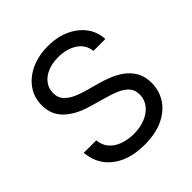

<svg xmlns="http://www.w3.org/2000/svg" viewBox="-199 -882 1041 1041"><g transform="rotate(-45 321.0 -362.0)"><path d="M320.8 12.7Q242.2 12.7 184.3 -12.7Q126.5 -38.1 93.8 -83.7Q61 -129.4 56.6 -190.4H151.9Q155.8 -149.4 179.7 -122.8Q203.6 -96.2 241 -83.3Q278.3 -70.3 320.8 -70.3Q370.1 -70.3 409.4 -86.4Q448.7 -102.5 471.7 -131.8Q494.6 -161.1 494.6 -199.7Q494.6 -234.9 474.9 -256.8Q455.1 -278.8 422.4 -293Q389.6 -307.1 350.6 -317.9L262.7 -342.8Q174.8 -367.7 126 -414.1Q77.1 -460.4 77.1 -532.7Q77.1 -594.2 110.4 -640.4Q143.6 -686.5 200.2 -711.9Q256.8 -737.3 327.1 -737.3Q398.9 -737.3 454.1 -711.9Q509.3 -686.5 541.3 -642.8Q573.2 -599.1 575.2 -543.9H484.4Q478 -597.2 433.6 -626.2Q389.2 -655.3 324.2 -655.3Q277.3 -655.3 241.9 -639.9Q206.5 -624.5 187 -597.9Q167.5 -571.3 167.5 -537.1Q167.5 -499 191.2 -475.8Q214.8 -452.6 247.3 -439.7Q279.8 -426.8 306.2 -419.4L378.9 -399.4Q408.2 -391.6 443.6 -377.9Q479 -364.3 511.2 -341.6Q543.5 -318.8 564.2 -283.9Q585 -249 585 -198.2Q585 -138.7 554 -90.8Q522.9 -43 463.9 -15.1Q404.8 12.7 320.8 12.7Z"/></g></svg>

Font: Inter Variable LoSnoCo
Style: Regular
Weight: 400
Designer: Rasmus Andersson
Foundry: rsms
Version: Version 4.000;git-a52131595; featfreeze: case,dlig,ss01,ss02